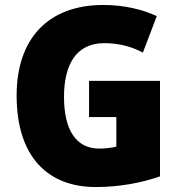

<svg xmlns="http://www.w3.org/2000/svg" viewBox="-20 -744 726 774"><path d="M339 -418V-272H449V-153C432 -148 401 -145 380 -145C288 -145 238 -218 238 -354C238 -480 285 -570 400 -570C458 -570 509 -557 556 -532L612 -679C557 -705 481 -724 397 -724C171 -724 47 -585 47 -359C47 -114 171 10 366 10C461 10 551 -7 625 -33V-418Z"/></svg>

Font: Noto Sans Telugu SemiCondensed Black
Style: Regular
Weight: 900
Width: 4
Designer: Jelle Bosma - Monotype Design Team
Foundry: Monotype Imaging Inc.
Version: Version 2.005